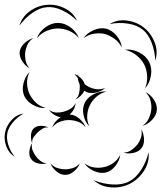

<svg xmlns="http://www.w3.org/2000/svg" viewBox="-77 -721 698 830"><path d="M7 -610Q18 -648 52 -672.5Q86 -697 125 -700Q164 -704 202 -685.5Q240 -667 256 -631Q229 -659 193 -676Q157 -693 126 -690Q95 -688 62.5 -665Q30 -642 7 -610ZM397 -617Q431 -638 473 -632Q515 -626 546 -601Q577 -576 592 -536.5Q607 -497 594 -459Q593 -499 578.5 -536.5Q564 -574 540 -593Q515 -613 475.5 -619Q436 -625 397 -617ZM83 -556Q92 -583 118.5 -602.5Q145 -622 173 -622Q202 -622 228 -602.5Q254 -583 264 -556Q246 -578 221 -588Q196 -598 173 -598Q151 -598 126 -588Q101 -578 83 -556ZM284 -556Q299 -578 327.5 -590.5Q356 -603 382 -597Q408 -590 427.5 -566Q447 -542 450 -515Q438 -539 417.5 -553.5Q397 -568 377 -574Q356 -579 331 -575.5Q306 -572 284 -556ZM51 -426Q33 -435 19.5 -456Q6 -477 8 -497Q11 -518 29 -534.5Q47 -551 67 -556Q50 -545 42 -528Q34 -511 32 -494Q30 -478 33.5 -459.5Q37 -441 51 -426ZM463 -506Q493 -510 523.5 -495Q554 -480 567 -454Q581 -428 575.5 -394.5Q570 -361 550 -339Q561 -366 559 -394Q557 -422 546 -443Q535 -464 513.5 -481.5Q492 -499 463 -506ZM121 -254Q94 -252 66.5 -267Q39 -282 28 -306Q17 -331 24.5 -361Q32 -391 51 -410Q39 -386 40 -361Q41 -336 50 -316Q59 -296 77 -278.5Q95 -261 121 -254ZM244 -401Q251 -399 259 -394Q259 -398 259 -401Q260 -396 262 -392Q272 -385 279.5 -375.5Q287 -366 290 -356Q298 -350 306 -346Q321 -338 340 -335.5Q359 -333 378 -341Q363 -327 338.5 -321Q314 -315 295 -324Q291 -327 288 -329Q282 -317 271.5 -306.5Q261 -296 249 -291Q262 -303 265 -318Q268 -333 268 -347Q267 -353 267 -358Q261 -369 260 -382Q254 -393 244 -401ZM309 -175Q290 -194 284 -224Q278 -254 290 -278Q302 -301 329.5 -314.5Q357 -328 383 -325Q358 -319 339.5 -302.5Q321 -286 312 -267Q302 -248 300 -223.5Q298 -199 309 -175ZM552 -323Q573 -313 588 -290.5Q603 -268 601 -245Q599 -222 580 -202.5Q561 -183 539 -177Q558 -190 566.5 -209.5Q575 -229 577 -247Q579 -266 573.5 -286.5Q568 -307 552 -323ZM149 -170Q158 -197 185 -214Q170 -217 156.5 -225.5Q143 -234 135 -246Q150 -235 167 -234.5Q184 -234 198 -238Q213 -242 227.5 -250.5Q242 -259 250 -276Q247 -246 224 -226Q246 -225 265.5 -208.5Q285 -192 293 -171Q278 -189 258.5 -195.5Q239 -202 221 -202Q202 -202 182.5 -195Q163 -188 149 -170ZM-13 -43Q-39 -59 -50 -89Q-61 -119 -55 -149Q-49 -178 -27 -202Q-5 -226 25 -230Q-1 -216 -20.5 -193Q-40 -170 -45 -147Q-50 -123 -41 -94.5Q-32 -66 -13 -43ZM62 -102Q56 -117 57 -136.5Q58 -156 69 -166Q80 -177 99.5 -177Q119 -177 133 -170Q118 -172 106.5 -164.5Q95 -157 86 -149Q77 -140 69 -129Q61 -118 62 -102ZM534 -162Q544 -145 545.5 -121Q547 -97 535 -81Q523 -65 499.5 -60Q476 -55 457 -61Q477 -62 491.5 -72.5Q506 -83 516 -95Q526 -108 532 -125Q538 -142 534 -162ZM125 -15Q109 -10 88.5 -14.5Q68 -19 58 -33Q48 -46 50 -67Q52 -88 62 -102Q58 -86 63.5 -72Q69 -58 77 -47Q85 -36 97 -26Q109 -16 125 -15ZM565 -63Q570 -21 546 16.5Q522 54 485 73Q448 92 403.5 89Q359 86 328 58Q367 74 409 76.5Q451 79 480 64Q510 49 533 13.5Q556 -22 565 -63ZM443 -52Q440 -27 422 -4Q404 19 380 25Q355 30 328.5 18Q302 6 288 -15Q308 0 331 3Q354 6 374 1Q394 -3 413 -16.5Q432 -30 443 -52ZM268 -15Q261 4 243 19.5Q225 35 205 35Q185 35 166.5 19.5Q148 4 141 -15Q154 0 171.5 5.5Q189 11 205 11Q221 11 238 5.5Q255 0 268 -15Z"/></svg>

Font: Rubik Puddles
Style: Regular
Weight: 400
Designer: Hubert and Fischer, NaN
Foundry: Hubert and Fischer, NaN
Version: Version 2.200